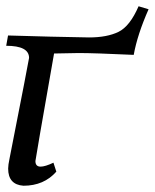

<svg xmlns="http://www.w3.org/2000/svg" viewBox="-20 -589 499 619"><path d="M55.7 9.8Q6.3 6.3 6.3 -45.4Q6.3 -57.1 10.7 -77.6Q72.8 -393.6 73.7 -402.3Q73.7 -441.4 0 -441.4L5.9 -474.6Q149.4 -470.2 267.1 -468.3Q325.2 -468.3 362.1 -486.3Q398.9 -504.4 426.8 -568.8L459 -559.1Q422.9 -477.5 411.1 -412.1Q284.2 -418 233.4 -418L154.3 -416.5Q94.7 -77.6 94.2 -69.8Q94.2 -51.8 110.8 -51.8Q125.5 -51.8 152.3 -64.5L161.6 -35.6Q121.6 9.8 55.7 9.8Z"/></svg>

Font: Kelvinch
Style: Italic
Weight: 400
Italic angle: -10°
Designer: Paul James Miller
Foundry: High-Logic / Made with FontCreator
Version: Version 3.40;July 22, 2017;FontCreator 11.0.0.2388 64-bit